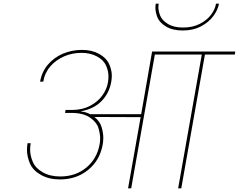

<svg xmlns="http://www.w3.org/2000/svg" viewBox="-20 -1019 1293 1039"><path d="M1165 -999Q1159 -965 1134 -931.5Q1109 -898 1067 -876Q1025 -854 969 -854Q913 -854 877.5 -876Q842 -898 831.5 -926Q821 -954 821 -977Q821 -988 823 -999H839Q837 -990 837 -980Q837 -959 847 -934Q857 -909 888.5 -889.5Q920 -870 971 -870Q1022 -870 1060.5 -889.5Q1099 -909 1121.5 -938.5Q1144 -968 1149 -999ZM1251 -724H1089L961 0H944L1072 -724H818L690 0H673L741 -385L491 -386Q521 -362 530 -330.5Q539 -299 539 -274Q539 -256 536 -238Q521 -152 457.5 -100Q394 -48 304 -48Q245 -48 201.5 -72.5Q158 -97 142 -134.5Q126 -172 126 -207Q126 -225 129 -244H146Q143 -226 143 -209Q143 -177 157.5 -143Q172 -109 211.5 -86.5Q251 -64 306 -64Q389 -64 447 -112Q505 -160 519 -238Q522 -254 522 -269Q522 -295 512.5 -326.5Q503 -358 466.5 -383Q430 -408 366 -408H332L335 -424H369Q425 -424 467 -446Q509 -468 533.5 -502Q558 -536 564 -572Q567 -590 567 -606Q567 -635 553.5 -665Q540 -695 504 -714Q468 -733 421 -733Q371 -733 327 -714Q283 -695 252.5 -660Q222 -625 214 -577H197Q206 -630 239 -669Q272 -708 320.5 -728.5Q369 -749 424 -749Q477 -749 516 -727.5Q555 -706 570 -673.5Q585 -641 585 -609Q585 -593 582 -576Q571 -514 529 -471.5Q487 -429 418 -417L417 -416Q446 -413 468 -401H744L803 -740H1253Z"/></svg>

Font: Fz Poppins Thin
Style: Italic
Weight: 100
Italic angle: -10°
Designer: Ninad Kale (Devanagari), Jonny Pinhorn (Latin)
Foundry: Indian Type Foundry
Version: Vit hóa bi Vntype.Com & FontZin.Com